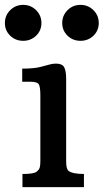

<svg xmlns="http://www.w3.org/2000/svg" viewBox="-20 -765 424 785"><path d="M0 0ZM71.8 -53.7Q117.2 -53.7 128.7 -62.3Q140.1 -70.8 142.6 -80.6Q145 -90.3 145 -105V-374Q145 -409.2 138.9 -419.9Q132.8 -430.7 106 -430.7H70.8V-484.4Q118.7 -484.4 146 -491.5Q173.3 -498.5 184.6 -501.7Q195.8 -504.9 209 -504.9Q234.4 -504.9 242.4 -490Q250.5 -475.1 250.5 -442.4V-105Q250.5 -74.2 260.3 -66.4Q276.9 -53.7 323.2 -53.7V0H71.8ZM309.1 -598.1Q277.8 -598.1 256.1 -619.1Q234.4 -640.1 234.4 -670.9Q234.4 -701.7 256.1 -723.4Q277.8 -745.1 309.1 -745.1Q340.3 -745.1 362.1 -723.4Q383.8 -701.7 383.8 -670.9Q383.8 -640.1 362.1 -619.1Q340.3 -598.1 309.1 -598.1ZM74.7 -598.1Q43.5 -598.1 21.7 -619.1Q0 -640.1 0 -670.9Q0 -701.7 21.7 -723.4Q43.5 -745.1 74.7 -745.1Q106 -745.1 127.7 -723.4Q149.4 -701.7 149.4 -670.9Q149.4 -640.1 127.7 -619.1Q106 -598.1 74.7 -598.1Z"/></svg>

Font: Arbutus Slab
Style: Regular
Weight: 400
Version: Version 1.002; ttfautohint (v0.92) -l 10 -r 16 -G 200 -x 7 -